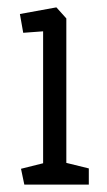

<svg xmlns="http://www.w3.org/2000/svg" viewBox="-20 -501 289 521"><path d="M46 0 37 -43 97 -58V-416L43 -412L34 -463L133 -481L160 -451V-59L221 -44V0Z"/></svg>

Font: Kreon Light Light
Style: Regular
Weight: 300
Version: Version 2.002